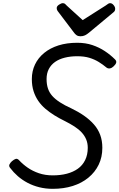

<svg xmlns="http://www.w3.org/2000/svg" viewBox="-20 -1173 754 1212"><path d="M313 19Q268 19 228 9Q188 -1 154 -19Q120 -37 92.5 -61Q65 -85 44 -113Q35 -124 39.5 -134.5Q44 -145 55 -155Q69 -167 79.5 -170Q90 -173 101 -161Q124 -136 155 -114.5Q186 -93 225.5 -79.5Q265 -66 313 -66Q362 -66 402 -76.5Q442 -87 471.5 -108Q501 -129 517.5 -162.5Q534 -196 534 -240Q534 -269 524 -293Q514 -317 495.5 -337Q477 -357 450 -374.5Q423 -392 387 -410Q354 -426 323.5 -445Q293 -464 267 -486Q241 -508 222 -535.5Q203 -563 192 -597Q181 -631 181 -674Q181 -724 201 -766Q221 -808 259 -839Q297 -870 349.5 -886.5Q402 -903 468 -903Q520 -903 563 -888.5Q606 -874 641.5 -850.5Q677 -827 705 -799Q716 -789 713.5 -778Q711 -767 698 -755Q687 -744 675 -741.5Q663 -739 653 -746Q629 -766 603 -782Q577 -798 544.5 -808Q512 -818 467 -818Q425 -818 389 -809Q353 -800 327.5 -782Q302 -764 288 -737Q274 -710 274 -674Q274 -641 282.5 -615Q291 -589 309.5 -568Q328 -547 358 -527.5Q388 -508 430 -489Q474 -468 510 -443Q546 -418 572.5 -388Q599 -358 612.5 -321.5Q626 -285 626 -240Q626 -181 603 -133.5Q580 -86 538 -51.5Q496 -17 439 1Q382 19 313 19ZM675 -1153Q687 -1153 697 -1141Q707 -1129 707 -1118Q707 -1110 704.5 -1105Q702 -1100 697 -1096L542 -967Q529 -956 516.5 -950Q504 -944 487 -944Q473 -944 463 -951Q453 -958 445 -970L345 -1102Q340 -1109 339 -1114Q338 -1119 338 -1122Q338 -1134 352.5 -1143.5Q367 -1153 376 -1153Q386 -1153 391 -1148Q396 -1143 402 -1137L502 -1046L647 -1138Q654 -1142 660.5 -1147.5Q667 -1153 675 -1153Z"/></svg>

Font: Playwrite DE SAS
Style: Regular
Weight: 400
Designer: Veronika Burian, José Scaglione
Foundry: TypeTogether
Version: Version 1.002